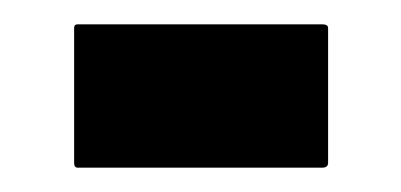

<svg xmlns="http://www.w3.org/2000/svg" viewBox="-20 -282 330 158"><path d="M44 -144Q41 -144 41 -148V-259Q41 -262 44 -262H245Q250 -262 250 -259V-148Q250 -144 245 -144Z"/></svg>

Font: Noto Naskh Arabic UI
Style: Regular
Weight: 400
Designer: Monotype Design Team, David Williams, Mohamad Dakak and Nizar Qandah
Foundry: Monotype Imaging Inc.
Version: Version 2.014